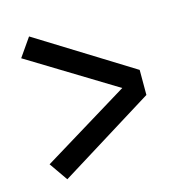

<svg xmlns="http://www.w3.org/2000/svg" viewBox="-85 -688 671 696"><g transform="rotate(-15 250.0 -340.0)"><path d="M84 -72 36 -141 362 -340 36 -539 84 -608 440 -387V-293Z"/></g></svg>

Font: Iosevka Term Curly Semibold
Style: Regular
Weight: 600
Designer: Belleve Invis
Foundry: Belleve Invis
Version: Version 32.3.0